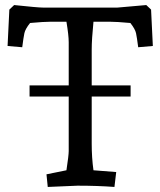

<svg xmlns="http://www.w3.org/2000/svg" viewBox="-20 -735 635 760"><path d="M252 -568Q252 -595 243 -649H180Q154 -649 99 -644Q80 -620 76.5 -603.5Q73 -587 68 -548L10 -553L17 -697L36 -715Q130 -705 150 -705H445L559 -715L578 -697L585 -553L527 -548Q522 -587 518.5 -603.5Q515 -620 496 -644Q441 -649 415 -649H350Q343 -579 343 -538V-397H497V-353H343V-167Q343 -110 350 -61L440 -54L433 5Q367 0 287 0L169 5L164 -45L243 -61Q252 -120 252 -137V-353H97V-397H252Z"/></svg>

Font: Andada SC
Style: Regular
Weight: 400
Designer: Carolina Giovagnoli
Foundry: Carolina Giovagnoli
Version: Version 1.003